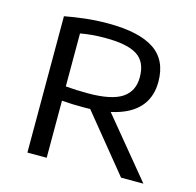

<svg xmlns="http://www.w3.org/2000/svg" viewBox="-92 -698 811 793"><g transform="rotate(15 314.0 -301.0)"><path d="M91.5 0V-583Q130.5 -590.5 177.5 -596Q224.5 -601.5 276 -601.5Q408.5 -601.5 473.5 -558.2Q538.5 -515 538.5 -422Q538.5 -362 507.5 -321.5Q476.5 -281 416 -260.8Q355.5 -240.5 267 -240.5Q242 -240.5 219.8 -241.2Q197.5 -242 174 -244V0ZM492 0 264 -279.5H357L587.5 0ZM269 -301Q370 -301 414.8 -330.8Q459.5 -360.5 459.5 -420.5Q459.5 -486 417.2 -513.2Q375 -540.5 281.5 -540.5Q249 -540.5 223.8 -538.2Q198.5 -536 174 -531.5V-305Q200.5 -303 220 -302Q239.5 -301 269 -301Z"/></g></svg>

Font: Encode Sans SC SemiExpanded
Style: Regular
Weight: 400
Width: 6
Designer: Multiple Designers
Foundry: Impallari Type
Version: Version 3.002